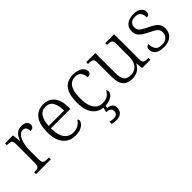

<svg xmlns="http://www.w3.org/2000/svg" viewBox="60 -1335 2355 2355"><g transform="rotate(-45 1237.5 -157.0)"><path d="M40 0V-32H52Q78 -32 94.5 -36.5Q111 -41 119 -57Q127 -73 127 -107V-433Q127 -481 108.5 -492.5Q90 -504 47 -504H38V-536H176L187 -431H191Q203 -461 219.5 -487Q236 -513 262 -529Q288 -545 329 -545Q376 -545 401 -525.5Q426 -506 426 -474Q426 -451 412 -436Q398 -421 366 -421Q366 -463 351.5 -480.5Q337 -498 306 -498Q277 -498 255.5 -477Q234 -456 219.5 -422.5Q205 -389 198 -350Q191 -311 191 -274V-104Q191 -55 209.5 -43.5Q228 -32 266 -32H297V0Z M718 10Q617 10 558.5 -61.5Q500 -133 500 -263Q500 -404 554.5 -474Q609 -544 709 -544Q799 -544 851 -481Q903 -418 903 -299V-268H566Q567 -149 609.5 -92.5Q652 -36 727 -36Q781 -36 816.5 -59Q852 -82 870 -114Q876 -111 880 -104Q884 -97 884 -87Q884 -69 866 -46Q848 -23 811 -6.5Q774 10 718 10ZM835 -308Q835 -396 804.5 -449.5Q774 -503 707 -503Q639 -503 606 -451.5Q573 -400 568 -308Z M1227 10Q1166 10 1118 -18.5Q1070 -47 1042 -108Q1014 -169 1014 -264Q1014 -371 1041.5 -432Q1069 -493 1117 -518.5Q1165 -544 1226 -544Q1269 -544 1306 -531Q1343 -518 1365 -494.5Q1387 -471 1387 -439Q1387 -393 1328 -392Q1328 -437 1304 -471.5Q1280 -506 1224 -506Q1181 -506 1148.5 -484Q1116 -462 1098 -409.5Q1080 -357 1080 -265Q1080 -152 1122 -94Q1164 -36 1238 -37Q1292 -37 1326 -61Q1360 -85 1376 -120Q1389 -107 1389 -86Q1389 -66 1371 -43.5Q1353 -21 1316.5 -5.5Q1280 10 1227 10ZM1204 231Q1188 231 1169 228.5Q1150 226 1132 221V183Q1150 187 1166 189.5Q1182 192 1197 192Q1229 192 1247.5 177Q1266 162 1266 131Q1266 101 1244.5 87Q1223 73 1186 70L1207 -9H1244L1230 42Q1271 47 1296 67Q1321 87 1321 128Q1321 180 1289 205.5Q1257 231 1204 231Z M1704 10Q1623 10 1581.5 -37Q1540 -84 1540 -185V-433Q1540 -481 1521.5 -492.5Q1503 -504 1460 -504H1446V-536H1604V-186Q1604 -118 1628 -77Q1652 -36 1722 -36Q1771 -36 1803.5 -59Q1836 -82 1851.5 -121.5Q1867 -161 1867 -210V-431Q1867 -464 1859 -479.5Q1851 -495 1833.5 -499.5Q1816 -504 1788 -504H1778V-536H1931V-102Q1931 -55 1949.5 -43.5Q1968 -32 2006 -32H2023V0H1880L1872 -86H1867Q1816 10 1704 10Z M2253 10Q2174 10 2136.5 -21Q2099 -52 2099 -96Q2099 -127 2113.5 -139.5Q2128 -152 2143 -152Q2143 -98 2167 -63Q2191 -28 2256 -28Q2312 -28 2341.5 -57.5Q2371 -87 2371 -130Q2371 -155 2362 -172.5Q2353 -190 2329 -206.5Q2305 -223 2260 -244Q2205 -271 2171.5 -294Q2138 -317 2123 -344.5Q2108 -372 2108 -412Q2108 -474 2153 -509Q2198 -544 2273 -544Q2343 -544 2376 -514.5Q2409 -485 2409 -449Q2409 -426 2396.5 -412Q2384 -398 2360 -398Q2360 -455 2336 -481Q2312 -507 2265 -507Q2213 -507 2189 -482.5Q2165 -458 2165 -420Q2165 -378 2195.5 -353Q2226 -328 2290 -299Q2342 -275 2372 -252.5Q2402 -230 2414.5 -203Q2427 -176 2427 -140Q2427 -69 2379 -29.5Q2331 10 2253 10Z"/></g></svg>

Font: Noto Serif Sinhala Light
Style: Regular
Weight: 300
Designer: Jelle Bosma - Monotype Design Team
Foundry: Monotype Imaging Inc.
Version: Version 2.007; ttfautohint (v1.8.4.7-5d5b)